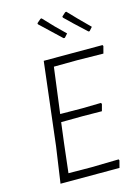

<svg xmlns="http://www.w3.org/2000/svg" viewBox="-127 -926 725 997"><g transform="rotate(-15 235.5 -427.5)"><path d="M422 -726H416Q342 -794 306 -830L305 -836L325 -854L331 -855Q375 -808 439 -745ZM289 -726H282Q227 -777 172 -830L171 -836L192 -854L198 -855Q255 -793 306 -745ZM395 -44 398 -38 388 0H71L99 -194L152 -639H468L471 -633L461 -595L321 -597L195 -596L163 -350L281 -349L382 -351L386 -345L376 -308L271 -309L157 -308L143 -197L125 -42L248 -41Z"/></g></svg>

Font: Alegreya Sans Light
Style: Italic
Weight: 300
Italic angle: -7°
Designer: Juan Pablo del Peral
Foundry: Huerta Tipografica
Version: Version 2.007